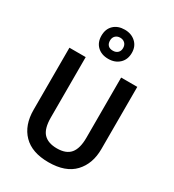

<svg xmlns="http://www.w3.org/2000/svg" viewBox="-235 -1129 1145 1267"><g transform="rotate(30 338.0 -495.0)"><path d="M596 -240Q596 -128 531 -59Q466 10 336 10Q210 10 144.5 -57Q79 -124 79 -241V-714H203V-254Q203 -169 237 -133Q271 -97 339 -97Q409 -97 441 -135.5Q473 -174 473 -255V-714H596ZM337 -778Q285 -778 253.5 -808Q222 -838 222 -889Q222 -940 253.5 -970Q285 -1000 337 -1000Q387 -1000 420 -970Q453 -940 453 -890Q453 -839 420.5 -808.5Q388 -778 337 -778ZM337 -840Q359 -840 373 -853Q387 -866 387 -889Q387 -912 373 -925.5Q359 -939 337 -939Q315 -939 301 -925.5Q287 -912 287 -889Q287 -866 299.5 -853Q312 -840 337 -840Z"/></g></svg>

Font: Noto Sans Telugu SemiCondensed SemiBold
Style: Regular
Weight: 600
Width: 4
Designer: Jelle Bosma - Monotype Design Team
Foundry: Monotype Imaging Inc.
Version: Version 2.005; ttfautohint (v1.8.4.7-5d5b)